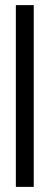

<svg xmlns="http://www.w3.org/2000/svg" viewBox="-20 -731 195 751"><path d="M42 0V-711H112V0Z"/></svg>

Font: Junicode Two Beta Condensed Medium
Style: Regular
Weight: 500
Width: 3
Designer: Peter S. Baker
Foundry: Briery Creek Software
Version: Version 1.053; ttfautohint (v1.8.4)